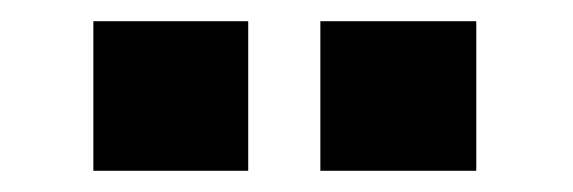

<svg xmlns="http://www.w3.org/2000/svg" viewBox="-20 -724 540 181"><path d="M214 -563H68V-704H214ZM429 -563H282V-704H429Z"/></svg>

Font: CBA Beacon Sans Extra Bold
Style: Regular
Weight: 800
Designer: Wei Huang
Foundry: Wei Huang
Version: Version 1.002